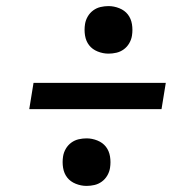

<svg xmlns="http://www.w3.org/2000/svg" viewBox="-20 -655 640 630"><path d="M336 -479Q318 -479 300.5 -486Q283 -493 272.5 -506.5Q262 -520 259 -538.5Q256 -557 259 -576Q261 -589 268 -601Q275 -613 286 -621Q297 -629 310 -632Q323 -635 336 -635Q354 -635 371.5 -628Q389 -621 399.5 -607.5Q410 -594 413 -575.5Q416 -557 413 -538Q411 -525 404 -513Q397 -501 386 -493Q375 -485 362 -482Q349 -479 336 -479ZM510 -297H76L90 -383H524ZM264 -45Q246 -45 228.5 -52Q211 -59 200.5 -72.5Q190 -86 187 -104.5Q184 -123 187 -142Q189 -155 196 -167Q203 -179 214 -187Q225 -195 238 -198Q251 -201 264 -201Q282 -201 299.5 -194Q317 -187 327.5 -173.5Q338 -160 341 -141.5Q344 -123 341 -104Q339 -91 332 -79Q325 -67 314 -59Q303 -51 290 -48Q277 -45 264 -45Z"/></svg>

Font: Iosevka Semibold Extended
Style: Italic
Weight: 600
Width: 7
Italic angle: -9°
Monospace: yes
Designer: Belleve Invis
Foundry: Belleve Invis
Version: Version 32.5.0; ttfautohint (v1.8.4)